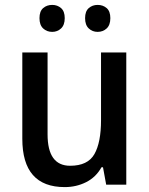

<svg xmlns="http://www.w3.org/2000/svg" viewBox="-20 -753 609 783"><path d="M495 -539V0H413L400 -71H394Q371 -30 331 -10Q291 10 244 10Q71 10 71 -187V-539H174V-205Q174 -77 266 -77Q338 -77 365 -124.5Q392 -172 392 -263V-539ZM141 -679Q141 -707 156 -720Q171 -733 193 -733Q214 -733 229 -720Q244 -707 244 -679Q244 -651 229 -637Q214 -623 193 -623Q171 -623 156 -637Q141 -651 141 -679ZM327 -679Q327 -707 342 -720Q357 -733 378 -733Q400 -733 415 -720Q430 -707 430 -679Q430 -651 415 -637Q400 -623 378 -623Q357 -623 342 -637Q327 -651 327 -679Z"/></svg>

Font: Noto Sans Georgian SemiCondensed Medium
Style: Regular
Weight: 500
Width: 4
Designer: Monotype Design Team, Akaki Razmadze
Foundry: Google LLC
Version: Version 2.005; ttfautohint (v1.8.4.7-5d5b)